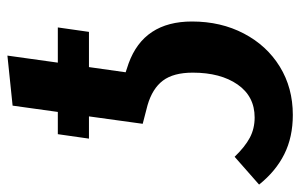

<svg xmlns="http://www.w3.org/2000/svg" viewBox="-187 -629 810 518"><g transform="rotate(-90 218.0 -370.0)"><path d="M419 -257Q419 -179 386.5 -117Q354 -55 297 -20Q240 15 167 15Q107 15 61 -8Q15 -31 -21 -76L54 -142Q81 -114 105.5 -101Q130 -88 160 -88Q217 -88 249 -134Q281 -180 281 -255Q281 -307 259.5 -335.5Q238 -364 193 -377L143 -390L163 -535H103L115 -619H175L192 -741L327 -755L308 -619H403L391 -535H296L282 -436L306 -428Q419 -387 419 -257Z"/></g></svg>

Font: Fira Sans Condensed SemiBold
Style: Italic
Weight: 600
Width: 3
Italic angle: -8°
Designer: bBox Type GmbH & Carrois Corporate GbR & Edenspiekermann AG
Foundry: bBox Type GmbH & Carrois Corporate GbR & Edenspiekermann AG
Version: Version 4.301